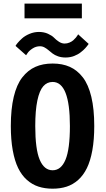

<svg xmlns="http://www.w3.org/2000/svg" viewBox="-20 -1070 610 1100"><path d="M120.5 -1049.5H449V-965H120.5ZM356 -740.5Q332 -740.5 312.8 -747.2Q293.5 -754 281.2 -763.5Q269 -773 258.2 -782.2Q247.5 -791.5 235.2 -798.2Q223 -805 209 -805Q186 -805 166.2 -792Q146.5 -779 138 -766L129.5 -753.5L69 -807Q71.5 -812.5 80.8 -823.8Q90 -835 106.5 -850Q123 -865 149 -876Q175 -887 203 -887Q232 -887 255 -876.5Q278 -866 289.8 -853.8Q301.5 -841.5 317.5 -831Q333.5 -820.5 350 -820.5Q364.5 -820.5 377.8 -826Q391 -831.5 399.8 -839.2Q408.5 -847 415 -854.8Q421.5 -862.5 424.5 -868L427.5 -873.5L488 -818.5L484.5 -813.5Q481 -808.5 477.8 -804.8Q474.5 -801 468.8 -794.2Q463 -787.5 456.8 -782.2Q450.5 -777 442.2 -770.2Q434 -763.5 424.5 -758.5Q415 -753.5 404.5 -749.2Q394 -745 381.5 -742.8Q369 -740.5 356 -740.5ZM42 -348Q42 -445.5 58.8 -515.5Q75.5 -585.5 107.8 -626.8Q140 -668 182.8 -687Q225.5 -706 281.5 -706Q337.5 -706 380 -687Q422.5 -668 454.5 -626.8Q486.5 -585.5 503.2 -515.5Q520 -445.5 520 -348Q520 -269.5 509 -208.8Q498 -148 477.8 -106.8Q457.5 -65.5 427.8 -39Q398 -12.5 362 -0.8Q326 11 281.5 11Q237 11 200.8 -0.8Q164.5 -12.5 134.5 -39Q104.5 -65.5 84.2 -106.8Q64 -148 53 -208.8Q42 -269.5 42 -348ZM380.5 -348Q380.5 -600.5 281.5 -600.5Q249.5 -600.5 227.8 -575.8Q206 -551 194 -494Q182 -437 182 -348Q182 -215 207.5 -154.8Q233 -94.5 281.5 -94.5Q330 -94.5 355.2 -154.8Q380.5 -215 380.5 -348Z"/></svg>

Font: League Mono Narrow SemiBold
Style: Regular
Weight: 600
Width: 3
Designer: Tyler Finck
Foundry: The League of Moveable Type / Tyler Finck
Version: Version 2.210